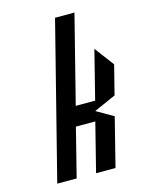

<svg xmlns="http://www.w3.org/2000/svg" viewBox="-104 -732 606 796"><g transform="rotate(-15 199.0 -333.5)"><path d="M125 0H41.7L210.8 -666.7H294.2L199.2 -291.7H282.5L335 -500L397.5 -416.7L365.8 -291.7L271.7 -250L344.2 -208.3L291.7 0H208.3L260.8 -208.3H177.5Z"/></g></svg>

Font: Yulong
Style: Italic
Weight: 400
Italic angle: -14.25°
Designer: GGBotNet
Foundry: f0n7.com
Version: 1.00